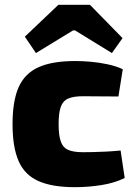

<svg xmlns="http://www.w3.org/2000/svg" viewBox="-20 -764 559 796"><path d="M292 -511Q321 -511 356 -508Q391 -505 426 -497.5Q461 -490 489 -477L471 -364Q426 -364 390 -364.5Q354 -365 323 -365Q285 -365 263 -355.5Q241 -346 232 -321Q223 -296 223 -249Q223 -203 232 -177.5Q241 -152 263 -142.5Q285 -133 323 -133Q340 -133 365 -133.5Q390 -134 420 -135.5Q450 -137 480 -140L497 -26Q454 -5 399.5 3.5Q345 12 290 12Q196 12 139 -13.5Q82 -39 57 -96.5Q32 -154 32 -249Q32 -346 57.5 -403Q83 -460 140 -485.5Q197 -511 292 -511ZM353 -744 488 -606 444 -544 291 -638H283L129 -544L83 -612L222 -744Z"/></svg>

Font: Exo 2 ExtraBold
Style: Regular
Weight: 800
Designer: Natanael Gama
Foundry: Natanael Gama
Version: Version 2.010